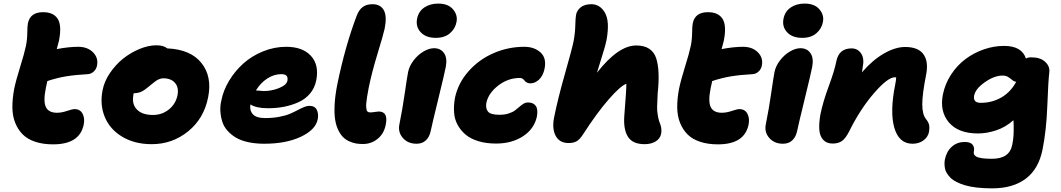

<svg xmlns="http://www.w3.org/2000/svg" viewBox="-20 -783 5854 1059"><path d="M272.9 13.2Q217.3 13.2 174.6 -1Q131.8 -15.1 105.2 -41.7Q78.6 -68.4 63.7 -106Q48.8 -143.6 48.3 -190.4Q47.9 -237.3 58.1 -292Q68.4 -341.8 91.6 -415.5Q114.7 -489.3 123 -529.8Q129.9 -562 130.4 -600.8Q130.9 -639.6 133.8 -653.8Q146 -715.8 217.8 -715.8Q274.9 -715.8 298.3 -679Q321.8 -642.1 305.2 -558.1Q303.7 -552.7 299.6 -537.1Q295.4 -521.5 293 -512.2Q359.4 -524.9 411.1 -524.9Q462.9 -524.9 493.2 -494.4Q523.4 -463.9 515.1 -421.9Q512.2 -403.3 498 -389.4Q483.9 -375.5 464.8 -374Q394 -370.1 344 -361.8Q293.9 -353.5 241.2 -335.9Q234.4 -307.1 232.9 -297.9Q217.8 -223.6 233.2 -192.4Q248.5 -161.1 293.9 -161.1Q319.8 -161.1 349.4 -171.1Q378.9 -181.2 391.1 -181.2Q421.9 -181.2 435.3 -156Q448.7 -130.9 441.9 -96.2Q419.9 13.2 272.9 13.2Z M816.9 12.2Q722.7 12.2 654.5 -28.6Q586.4 -69.3 558.1 -137.5Q529.8 -205.6 545.9 -286.1Q555.2 -334 586.2 -379.9Q617.2 -425.8 658.4 -459Q699.7 -492.2 749 -512.7Q798.3 -533.2 842.8 -533.2Q881.8 -533.2 902.8 -516.1Q1031.7 -510.3 1091.3 -435.3Q1150.9 -360.4 1127.9 -246.1Q1105 -129.4 1017.8 -58.6Q930.7 12.2 816.9 12.2ZM715.8 -258.8Q706.1 -209 735.1 -179Q764.2 -148.9 823.7 -148.9Q873.5 -148.9 911.4 -179.2Q949.2 -209.5 959 -257.8Q967.3 -299.8 945.6 -325.4Q923.8 -351.1 880.9 -351.1Q876.5 -351.1 872.3 -350.6Q868.2 -350.1 863.8 -348.4Q859.4 -346.7 856.2 -345.7Q853 -344.7 847.9 -341.6Q842.8 -338.4 840.1 -336.7Q837.4 -335 831.5 -330.3Q825.7 -325.7 823 -323.7Q820.3 -321.8 813 -315.7Q805.7 -309.6 802.7 -307.1Q776.9 -285.2 759.5 -277.1Q742.2 -269 718.8 -269H717.8Q715.8 -263.2 715.8 -258.8Z M1437.5 9.8Q1388.7 9.8 1348.6 1Q1308.6 -7.8 1281.5 -23.9Q1254.4 -40 1234.6 -62.3Q1214.8 -84.5 1206.3 -111.1Q1197.8 -137.7 1195.6 -168Q1193.4 -198.2 1201.2 -230Q1211.9 -285.2 1243.9 -338.1Q1275.9 -391.1 1322 -432.6Q1368.2 -474.1 1430.4 -499.5Q1492.7 -524.9 1558.6 -524.9Q1649.4 -524.9 1695.3 -474.6Q1741.2 -424.3 1724.1 -338.9Q1715.8 -297.4 1689.7 -266.6Q1663.6 -235.8 1625.7 -219Q1587.9 -202.1 1546.4 -194.1Q1504.9 -186 1458.5 -186Q1393.1 -186 1361.3 -207Q1355.5 -174.3 1374.5 -153.1Q1393.6 -131.8 1442.4 -131.8Q1484.9 -131.8 1520.8 -138.7Q1556.6 -145.5 1579.6 -155.5Q1602.5 -165.5 1621.3 -175.5Q1640.1 -185.5 1656.5 -192.4Q1672.9 -199.2 1686.5 -199.2Q1716.3 -199.2 1727.3 -177.2Q1738.3 -155.3 1732.4 -125Q1720.7 -66.9 1639.2 -28.6Q1557.6 9.8 1437.5 9.8ZM1531.2 -374Q1491.2 -374 1454.1 -349.9Q1417 -325.7 1391.6 -284.2Q1430.7 -280.8 1434.6 -280.8Q1478.5 -280.8 1519.5 -297.4Q1560.5 -314 1565.4 -337.9Q1568.4 -356.4 1560.3 -365.2Q1552.2 -374 1531.2 -374Z M1982.4 11.2Q1962.9 11.2 1946 8.8Q1929.2 6.3 1909.2 -2.2Q1889.2 -10.7 1874.3 -24.7Q1859.4 -38.6 1846.7 -63.7Q1834 -88.9 1828.6 -122.3Q1823.2 -155.8 1825.7 -205.6Q1828.1 -255.4 1840.3 -316.9Q1883.8 -528.8 1947.3 -695.8Q1960 -729.5 1981 -744.6Q2002 -759.8 2034.2 -759.8Q2079.1 -759.8 2097.2 -726.3Q2115.2 -692.9 2101.6 -625Q2094.7 -592.8 2062.3 -486.6Q2029.8 -380.4 2013.2 -296.9Q2007.8 -269.5 2004.6 -248.5Q2001.5 -227.5 2000.2 -213.6Q1999 -199.7 2000 -189.9Q2001 -180.2 2002.7 -174.8Q2004.4 -169.4 2008.3 -166.7Q2012.2 -164.1 2015.1 -163.6Q2018.1 -163.1 2023.4 -163.1Q2033.7 -163.1 2047.9 -165.5Q2062 -168 2068.4 -168Q2123 -168 2107.4 -94.2Q2097.7 -45.4 2062.7 -17.1Q2027.8 11.2 1982.4 11.2Z M2383.8 -574.2Q2329.1 -574.2 2300.3 -605.2Q2271.5 -636.2 2280.8 -681.2Q2289.1 -720.7 2320.6 -741.9Q2352.1 -763.2 2397 -763.2Q2452.1 -763.2 2478.8 -731.4Q2505.4 -699.7 2498 -662.1Q2491.7 -626 2462.4 -600.1Q2433.1 -574.2 2383.8 -574.2ZM2277.8 9.8Q2229.5 9.8 2201.7 -22.5Q2173.8 -54.7 2183.1 -98.1Q2201.2 -188.5 2213.1 -272.5Q2225.1 -356.4 2231 -386.2Q2237.8 -419.4 2261.5 -450.2Q2285.2 -481 2315.9 -499Q2346.7 -517.1 2374 -517.1Q2410.2 -517.1 2429 -490.2Q2447.8 -463.4 2439 -415Q2432.6 -381.3 2397.5 -237.5Q2362.3 -93.8 2356 -62Q2349.1 -27.8 2329.1 -9Q2309.1 9.8 2277.8 9.8Z M2715.8 8.8Q2662.6 8.8 2619.9 -3.9Q2577.1 -16.6 2549.6 -39.3Q2522 -62 2504.6 -93.3Q2487.3 -124.5 2484.6 -161.6Q2481.9 -198.7 2488.8 -240.2Q2505.4 -322.8 2563.2 -388.7Q2621.1 -454.6 2702.1 -489.7Q2783.2 -524.9 2871.6 -524.9Q2926.8 -524.9 2960.9 -494.1Q2995.1 -463.4 2983.9 -405.8Q2976.1 -365.7 2953.6 -344.5Q2931.2 -323.2 2905.8 -323.2Q2894 -323.2 2885.7 -327.9Q2877.4 -332.5 2873.5 -338.1Q2869.6 -343.8 2863 -348.4Q2856.4 -353 2847.7 -353Q2781.7 -353 2727.8 -311Q2673.8 -269 2662.6 -215.8Q2657.2 -185.1 2671.6 -167.5Q2686 -149.9 2734.9 -149.9Q2763.2 -149.9 2785.2 -157Q2807.1 -164.1 2820.3 -173.8Q2833.5 -183.6 2844.5 -193.6Q2855.5 -203.6 2867.2 -210.7Q2878.9 -217.8 2892.6 -217.8Q2921.9 -217.8 2935.3 -198.7Q2948.7 -179.7 2940.9 -138.2Q2925.8 -71.3 2864.3 -31.2Q2802.7 8.8 2715.8 8.8Z M3116.2 5.9Q3066.4 5.9 3045.2 -33.2Q3023.9 -72.3 3036.1 -134.8Q3057.1 -239.7 3096.2 -376.7Q3135.3 -513.7 3143.6 -555.2Q3151.9 -598.6 3153.1 -642.1Q3154.3 -685.5 3157.2 -701.2Q3162.1 -726.1 3183.3 -742.9Q3204.6 -759.8 3242.2 -759.8Q3264.2 -759.8 3282.7 -749Q3301.3 -738.3 3315.7 -714.4Q3330.1 -690.4 3332.5 -652.8Q3335 -615.2 3325.2 -561Q3320.3 -534.7 3300.8 -473.4Q3281.2 -412.1 3272.5 -381.8Q3390.1 -532.2 3489.3 -532.2Q3533.2 -532.2 3560.5 -514.2Q3587.9 -496.1 3599.1 -462.2Q3610.4 -428.2 3612.3 -378.9Q3614.3 -329.6 3607.4 -267.1Q3605.5 -221.7 3604.5 -197.3Q3603.5 -172.9 3607.7 -149.9Q3611.8 -127 3614.7 -117.4Q3617.7 -107.9 3623.5 -92.8Q3630.9 -69.8 3626.5 -44.9Q3621.1 -18.6 3596.7 -3.2Q3572.3 12.2 3535.2 12.2Q3469.7 12.2 3443.8 -28.3Q3418 -68.8 3423.3 -143.1Q3435.5 -292 3434.6 -320.8Q3403.3 -310.1 3338.1 -235.8Q3272.9 -161.6 3195.3 -41Q3177.2 -13.2 3160.2 -3.7Q3143.1 5.9 3116.2 5.9Z M3939.9 13.2Q3884.3 13.2 3841.6 -1Q3798.8 -15.1 3772.2 -41.7Q3745.6 -68.4 3730.7 -106Q3715.8 -143.6 3715.3 -190.4Q3714.8 -237.3 3725.1 -292Q3735.4 -341.8 3758.5 -415.5Q3781.7 -489.3 3790 -529.8Q3796.9 -562 3797.4 -600.8Q3797.9 -639.6 3800.8 -653.8Q3813 -715.8 3884.8 -715.8Q3941.9 -715.8 3965.3 -679Q3988.8 -642.1 3972.2 -558.1Q3970.7 -552.7 3966.6 -537.1Q3962.4 -521.5 3960 -512.2Q4026.4 -524.9 4078.1 -524.9Q4129.9 -524.9 4160.2 -494.4Q4190.4 -463.9 4182.1 -421.9Q4179.2 -403.3 4165 -389.4Q4150.9 -375.5 4131.8 -374Q4061 -370.1 4011 -361.8Q3960.9 -353.5 3908.2 -335.9Q3901.4 -307.1 3899.9 -297.9Q3884.8 -223.6 3900.1 -192.4Q3915.5 -161.1 3960.9 -161.1Q3986.8 -161.1 4016.4 -171.1Q4045.9 -181.2 4058.1 -181.2Q4088.9 -181.2 4102.3 -156Q4115.7 -130.9 4108.9 -96.2Q4086.9 13.2 3939.9 13.2Z M4404.8 -574.2Q4350.1 -574.2 4321.3 -605.2Q4292.5 -636.2 4301.8 -681.2Q4310.1 -720.7 4341.6 -741.9Q4373 -763.2 4418 -763.2Q4473.1 -763.2 4499.8 -731.4Q4526.4 -699.7 4519 -662.1Q4512.7 -626 4483.4 -600.1Q4454.1 -574.2 4404.8 -574.2ZM4298.8 9.8Q4250.5 9.8 4222.7 -22.5Q4194.8 -54.7 4204.1 -98.1Q4222.2 -188.5 4234.1 -272.5Q4246.1 -356.4 4252 -386.2Q4258.8 -419.4 4282.5 -450.2Q4306.2 -481 4336.9 -499Q4367.7 -517.1 4395 -517.1Q4431.2 -517.1 4450 -490.2Q4468.8 -463.4 4460 -415Q4453.6 -381.3 4418.5 -237.5Q4383.3 -93.8 4377 -62Q4370.1 -27.8 4350.1 -9Q4330.1 9.8 4298.8 9.8Z M5013.2 9.8Q4938.5 9.8 4912.8 -78.1Q4887.2 -166 4918 -318.8Q4922.9 -342.3 4922.9 -356Q4920.9 -356.9 4916 -356.9Q4876.5 -356.9 4800.5 -269Q4724.6 -181.2 4664.1 -59.1Q4644.5 -20 4624.3 -5.6Q4604 8.8 4572.3 8.8Q4539.1 8.8 4520.3 -12Q4501.5 -32.7 4499 -68.1Q4496.6 -103.5 4504.9 -150.9Q4519 -221.2 4551.3 -308.1Q4583.5 -395 4593.3 -446.8Q4607.9 -516.1 4677.2 -516.1Q4710.9 -516.1 4729.7 -487.8Q4748.5 -459.5 4738.3 -412.1Q4736.8 -396.5 4733.9 -383.8Q4793.5 -452.6 4856.2 -488.3Q4918.9 -523.9 4972.2 -523.9Q5045.4 -523.9 5074 -482.9Q5102.5 -441.9 5087.9 -370.1Q5066.9 -263.2 5066.9 -207.8Q5066.9 -152.3 5086.9 -127Q5100.1 -110.8 5104 -96.2Q5107.9 -81.5 5104 -55.2Q5098.1 -26.4 5073 -8.3Q5047.9 9.8 5013.2 9.8Z M5452.6 255.9Q5406.7 255.9 5368.4 251.5Q5330.1 247.1 5303.2 239Q5276.4 231 5255.9 220.7Q5235.4 210.4 5222.9 197.8Q5210.4 185.1 5202.4 172.1Q5194.3 159.2 5191.9 145Q5189.5 130.9 5189.5 119.1Q5189.5 107.4 5191.9 95.2Q5201.2 51.3 5230.5 25.6Q5259.8 0 5300.8 0Q5332.5 0 5344.2 14.9Q5356 29.8 5351.6 50.8Q5349.6 60.5 5352.1 67.4Q5354.5 74.2 5364.3 80.3Q5374 86.4 5395.8 89.6Q5417.5 92.8 5451.7 92.8Q5547.9 92.8 5563 16.1Q5570.3 -19 5571 -55.4Q5571.8 -91.8 5569.8 -120.1Q5526.9 -81.5 5474.9 -64.2Q5422.9 -46.9 5374 -46.9Q5266.1 -46.9 5214.1 -107.4Q5162.1 -168 5180.7 -262.2Q5192.9 -321.8 5226.3 -372.6Q5259.8 -423.3 5305.7 -457.5Q5351.6 -491.7 5406.7 -510.7Q5461.9 -529.8 5517.6 -529.8Q5616.7 -529.8 5638.7 -460Q5648.4 -466.8 5668 -466.8Q5718.3 -466.8 5744.9 -441.9Q5771.5 -417 5767.6 -384.8Q5761.7 -335.9 5756.6 -199.7Q5751.5 -63.5 5730 43Q5708.5 149.4 5637.7 202.6Q5566.9 255.9 5452.6 255.9ZM5353 -255.9Q5345.7 -215.8 5389.6 -215.8Q5452.1 -215.8 5503.7 -245.8Q5555.2 -275.9 5585 -332Q5573.2 -333 5563 -341.8Q5552.7 -350.6 5540.5 -358.4Q5528.3 -366.2 5509.8 -366.2Q5464.4 -366.2 5412.4 -329.8Q5360.4 -293.5 5353 -255.9Z"/></svg>

Font: Shantell Sans Normal
Style: Italic
Weight: 800
Italic angle: -11.31°
Designer: Stephen Nixon, Anya Danilova, Shantell Martin
Foundry: Arrow Type
Version: Version 1.006;[559af2be0]